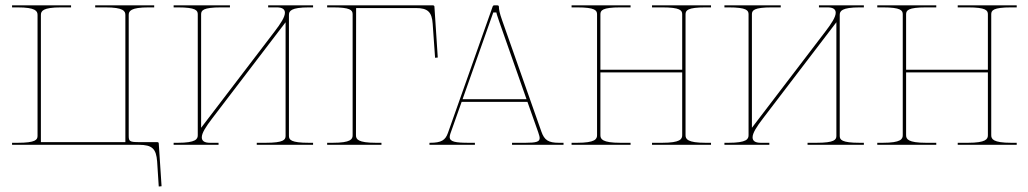

<svg xmlns="http://www.w3.org/2000/svg" viewBox="-20 -540 3834 716"><path d="M25 0H132.5H402.5H447.5H497.5C548 0 562.5 15 566 62.5L572 155.5L582.5 154.5L572 -5.5C572 -9 568.5 -10 567 -10H520H500C464 -10 460 -12.5 460 -33.5V-484C460 -498.5 466.5 -512.5 535 -512.5H555V-520H335V-512.5H372.5C441 -512.5 447.5 -498.5 447.5 -484V-10H400H132.5V-484C132.5 -498.5 139 -512.5 207.5 -512.5H245V-520H25V-512.5H45C113.5 -512.5 120 -498.5 120 -484V-33.5C120 -19 113.5 -7.5 45 -7.5H25Z M1147.5 -520H980V-512.5H1012C1033.5 -512.5 1042.5 -505 1042.5 -492.5C1042.5 -476.5 1027 -452.5 1004 -422.5L730 -63.5V-486.5C730 -501 736.5 -512.5 805 -512.5H837.5V-520H627.5V-512.5H642.5C711 -512.5 717.5 -501 717.5 -486.5V-36C717.5 -21.5 711 -7.5 642.5 -7.5H627.5V0H795V-7.5H763C741.5 -7.5 732.5 -15 732.5 -28C732.5 -44 748 -68 771 -98L1045 -457V-33.5C1045 -19 1038.5 -7.5 970 -7.5H937.5V0H1147.5V-7.5H1132.5C1064 -7.5 1057.5 -19 1057.5 -33.5V-484C1057.5 -498.5 1064 -512.5 1132.5 -512.5H1147.5Z M1307.5 -35.5 1308 -510H1531C1575 -510 1590.5 -495.5 1593.5 -451.5L1602.5 -324.5L1612.5 -325.5L1600 -515.5C1600 -517 1598.5 -520 1595 -520H1200V-512.5H1220C1286 -512.5 1295 -502.5 1295 -487V-35.5C1295 -21 1288.5 -7.5 1220 -7.5H1200V0H1402.5V-7.5H1382.5C1314 -7.5 1307.5 -21 1307.5 -35.5Z M1705 -170 1819.5 -493.5H1831C1831 -491 1833 -485 1841.5 -460L1943.5 -170ZM1581.5 0H1751V-7.5H1730.5C1679 -7.5 1657 -11 1657 -29C1657 -32.5 1658 -36.5 1659.5 -41.5L1701.5 -160H1947L1987 -47C1990 -37.5 1992.5 -30.5 1992.5 -25C1992.5 -11.5 1980 -7.5 1939.5 -7.5H1889.5V0H2081.5V-7.5H2064.5C2025 -7.5 2010 -17.5 1999 -49L1853 -463C1842.5 -492.5 1840.5 -505 1840.5 -515C1840.5 -517 1839 -520 1835.5 -520H1822C1820.5 -520 1818.5 -519 1817.5 -516.5L1650.5 -44.5C1641 -17.5 1626.5 -7.5 1583.5 -7.5H1581.5Z M2111.5 -520V-512.5H2131.5C2200 -512.5 2206.5 -501 2206.5 -486.5V-36C2206.5 -21.5 2200 -7.5 2131.5 -7.5H2111.5V0H2331.5V-7.5H2294C2225.5 -7.5 2219 -21.5 2219 -36V-270H2524V-36C2524 -21.5 2517.5 -7.5 2449 -7.5H2411.5V0H2631.5V-7.5H2611.5C2543 -7.5 2536.5 -21.5 2536.5 -36V-486.5C2536.5 -501 2543 -512.5 2611.5 -512.5H2631.5V-520H2411.5V-512.5H2449C2517.5 -512.5 2524 -501 2524 -486.5V-280H2219V-486.5C2219 -501 2225.5 -512.5 2294 -512.5H2331.5V-520Z M3201.5 -520H3034V-512.5H3066C3087.5 -512.5 3096.5 -505 3096.5 -492.5C3096.5 -476.5 3081 -452.5 3058 -422.5L2784 -63.5V-486.5C2784 -501 2790.5 -512.5 2859 -512.5H2891.5V-520H2681.5V-512.5H2696.5C2765 -512.5 2771.5 -501 2771.5 -486.5V-36C2771.5 -21.5 2765 -7.5 2696.5 -7.5H2681.5V0H2849V-7.5H2817C2795.5 -7.5 2786.5 -15 2786.5 -28C2786.5 -44 2802 -68 2825 -98L3099 -457V-33.5C3099 -19 3092.5 -7.5 3024 -7.5H2991.5V0H3201.5V-7.5H3186.5C3118 -7.5 3111.5 -19 3111.5 -33.5V-484C3111.5 -498.5 3118 -512.5 3186.5 -512.5H3201.5Z M3251.5 -520V-512.5H3271.5C3340 -512.5 3346.5 -501 3346.5 -486.5V-36C3346.5 -21.5 3340 -7.5 3271.5 -7.5H3251.5V0H3471.5V-7.5H3434C3365.5 -7.5 3359 -21.5 3359 -36V-270H3664V-36C3664 -21.5 3657.5 -7.5 3589 -7.5H3551.5V0H3771.5V-7.5H3751.5C3683 -7.5 3676.5 -21.5 3676.5 -36V-486.5C3676.5 -501 3683 -512.5 3751.5 -512.5H3771.5V-520H3551.5V-512.5H3589C3657.5 -512.5 3664 -501 3664 -486.5V-280H3359V-486.5C3359 -501 3365.5 -512.5 3434 -512.5H3471.5V-520Z"/></svg>

Font: ZnikomitSC
Style: Regular
Weight: 100
Designer: gluk
Foundry: gluk
Version: Version 0.55